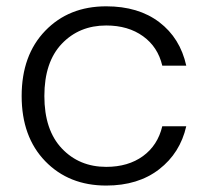

<svg xmlns="http://www.w3.org/2000/svg" viewBox="-20 -574 653 602"><path d="M313 -554.2Q414.1 -554.2 479.5 -504.4Q544.9 -454.6 564 -368.2H488.8Q475.1 -426.8 428.5 -460.4Q381.8 -494.1 313 -494.1Q228.5 -494.1 173.8 -436.8Q119.1 -379.4 119.1 -272.9Q119.1 -166.5 173.8 -108.6Q228.5 -50.8 313 -50.8Q381.8 -50.8 428.2 -84.5Q474.6 -118.2 488.8 -178.2H564Q544.9 -94.2 479 -43.2Q413.1 7.8 313 7.8Q195.8 7.8 121.8 -68.6Q47.9 -145 47.9 -272.9Q47.9 -400.9 121.8 -477.5Q195.8 -554.2 313 -554.2Z"/></svg>

Font: SVN-Poppins Light
Style: Regular
Weight: 300
Designer: Ninad Kale (Devanagari), Jonny Pinhorn (Latin)
Foundry: Indian Type Foundry
Version: Version 3.002 2017